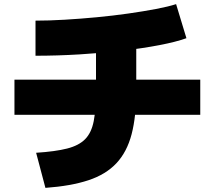

<svg xmlns="http://www.w3.org/2000/svg" viewBox="-20 -825 1040 930"><path d="M155 -85Q248 -91 305 -105.5Q362 -120 392.5 -151Q423 -182 434 -238.5Q445 -295 445 -385V-675H640V-385Q640 -261 617.5 -175Q595 -89 544 -34.5Q493 20 408.5 48Q324 76 200 85ZM50 -269V-439H950V-269ZM152 -725Q217 -725 293.5 -729.5Q370 -734 449 -741.5Q528 -749 601.5 -759.5Q675 -770 735.5 -781.5Q796 -793 833 -805L883 -640Q833 -622 752.5 -606.5Q672 -591 572.5 -579.5Q473 -568 365 -561.5Q257 -555 152 -555Z"/></svg>

Font: M PLUS 2 Thin Black
Style: Regular
Weight: 900
Version: Version 1.001